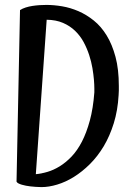

<svg xmlns="http://www.w3.org/2000/svg" viewBox="-20 -743 521 777"><path d="M460 -357.9Q456.5 -295.9 440.4 -244.1Q424.3 -192.4 399.7 -151.1Q375 -109.9 343.8 -78.9Q312.5 -47.9 279.1 -27.1Q245.6 -6.3 211.7 3.9Q177.7 14.2 147.9 14.2Q123 13.7 102.5 11.2Q93.8 10.3 85 8.5Q76.2 6.8 68.6 4.6Q61 2.4 55.2 -0.5Q49.3 -3.4 46.9 -7.8L61 -702.1Q70.8 -708.5 83.7 -712.6Q96.7 -716.8 111.1 -719Q125.5 -721.2 140.1 -722.2Q154.8 -723.1 168 -723.1Q197.8 -723.1 231.2 -717.5Q264.6 -711.9 297.4 -697.8Q330.1 -683.6 359.6 -659.9Q389.2 -636.2 411.6 -599.6Q434.1 -563 447.5 -512.7Q460.9 -462.4 460.9 -395Q460.9 -385.7 460.9 -376.7Q460.9 -367.7 460 -357.9ZM361.8 -369.1Q361.8 -371.6 361.8 -385.5Q361.8 -399.4 360.1 -420.4Q358.4 -441.4 354 -467.5Q349.6 -493.7 340.8 -520.5Q332 -547.4 318.4 -572.8Q304.7 -598.1 283.9 -618.2Q263.2 -638.2 234.9 -650.4Q206.5 -662.6 168.9 -663.1L125 -38.1Q147 -40 171.9 -47.4Q196.8 -54.7 221.4 -69.8Q246.1 -85 269.3 -109.1Q292.5 -133.3 311.3 -169.4Q330.1 -205.6 343.5 -254.9Q356.9 -304.2 361.8 -369.1Z"/></svg>

Font: Englebert
Style: Regular
Weight: 400
Designer: Astigmatic (AOETI)
Foundry: Astigmatic (AOETI)
Version: Version 1.000